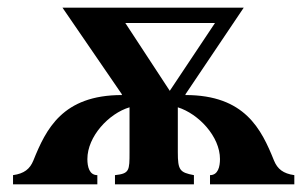

<svg xmlns="http://www.w3.org/2000/svg" viewBox="-20 -481 802 501"><path d="M280 0H486V-24C449 -31 444 -37 444 -84V-201C498 -184 554 -125 554 -66C554 -46 549 -24 528 -24V0H748V-24C719 -28 704 -40 695 -62C662 -144 619 -233 464 -233V-235L616 -461H143L298 -235V-233C143 -233 100 -144 67 -62C58 -40 43 -28 14 -24V0H234V-24C213 -24 208 -46 208 -66C208 -125 264 -185 318 -201V-84C318 -36 318 -28 280 -24ZM307 -421H541L423 -244Z"/></svg>

Font: XITS
Style: Bold
Weight: 700
Designer: MicroPress Inc., with final additions and corrections provided by Coen Hoffman, Elsevier (retired)
Version: Version 1.107